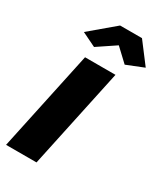

<svg xmlns="http://www.w3.org/2000/svg" viewBox="-195 -802 744 874"><g transform="rotate(30 177.5 -365.0)"><path d="M102 -525H262L150 0H-10ZM40 -622 168 -730H283L365 -622L275 -586L208 -649L114 -586Z"/></g></svg>

Font: Raleway ExtraBold
Style: Italic
Weight: 800
Italic angle: -12°
Designer: Matt McInerney, Pablo Impallari, Rodrigo Fuenzalida
Foundry: Matt McInerney, Pablo Impallari, Rodrigo Fuenzalida
Version: Version 4.026